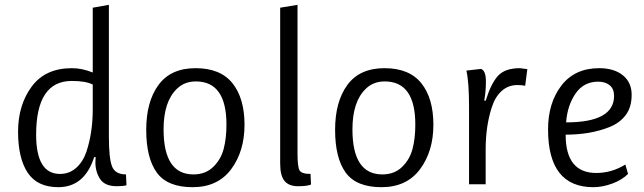

<svg xmlns="http://www.w3.org/2000/svg" viewBox="-20 -765 2672 797"><path d="M222 12Q135 12 95 -48Q55 -108 55 -218.5Q55 -329 111.5 -405.5Q168 -482 278 -482Q321 -482 365 -464V-733L432 -745V-197Q432 -108 445 -74.5Q458 -41 503 -41L505 4Q492 8 465 8Q415 8 395.5 -22Q376 -52 376 -91Q376 -101 377 -113H371Q331 12 222 12ZM365 -311V-414Q336 -429 278 -429Q130 -429 130 -206Q130 -43 229 -43Q268 -43 296.5 -68.5Q325 -94 339 -136Q365 -215 365 -311Z M783 -41Q833 -41 865 -72Q897 -103 908.5 -147Q920 -191 920 -248Q920 -427 793 -427Q746 -427 715 -397Q659 -344 659 -228Q659 -41 783 -41ZM995 -247Q995 -137 939.5 -62.5Q884 12 779.5 12Q675 12 631 -48.5Q587 -109 587 -226Q587 -343 638 -412.5Q689 -482 792 -482Q895 -482 945 -419.5Q995 -357 995 -247Z M1143 -86V-733L1215 -745V-127Q1215 -74 1223 -58.5Q1231 -43 1269 -43L1271 1Q1255 8 1217 8Q1179 8 1161 -14Q1143 -36 1143 -86Z M1567 -41Q1617 -41 1649 -72Q1681 -103 1692.5 -147Q1704 -191 1704 -248Q1704 -427 1577 -427Q1530 -427 1499 -397Q1443 -344 1443 -228Q1443 -41 1567 -41ZM1779 -247Q1779 -137 1723.5 -62.5Q1668 12 1563.5 12Q1459 12 1415 -48.5Q1371 -109 1371 -226Q1371 -343 1422 -412.5Q1473 -482 1576 -482Q1679 -482 1729 -419.5Q1779 -357 1779 -247Z M1977 -479Q1997 -471 1997 -427.5Q1997 -384 1990 -347H1996Q2018 -418 2047 -450Q2076 -482 2138 -482L2169 -478L2160 -409Q2147 -412 2128 -412Q2089 -412 2061.5 -386.5Q2034 -361 2021 -318Q1996 -241 1996 -145V0H1927V-323Q1927 -424 1916 -472Z M2529 -367Q2529 -396 2511 -411Q2493 -426 2463 -426Q2403 -426 2369 -376.5Q2335 -327 2330 -257Q2529 -257 2529 -367ZM2443 12Q2255 12 2255 -228Q2255 -338 2310.5 -410Q2366 -482 2467 -482Q2529 -482 2565.5 -452.5Q2602 -423 2602 -371.5Q2602 -320 2577.5 -287.5Q2553 -255 2511 -238Q2432 -206 2328 -206Q2328 -47 2455 -47Q2519 -47 2576 -82L2587 -43Q2562 -18 2521.5 -3Q2481 12 2443 12Z"/></svg>

Font: Ruluko
Style: Regular
Weight: 400
Designer: Ana Sanfelippo, Angelica Diaz, Meme Hernandez
Foundry: Ana Sanfelippo, Angelica Diaz y Meme Hernandez
Version: Version 1.001